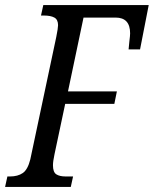

<svg xmlns="http://www.w3.org/2000/svg" viewBox="-37 -734 604 754"><path d="M-8 -41H2Q33 -41 52.5 -54.5Q72 -68 82 -108L184 -589Q191 -624 191 -635Q191 -657 176.5 -665Q162 -673 135 -673H124L133 -714H547L513 -540H468L471 -571Q474 -594 474 -603Q474 -665 417 -665H291L230 -375H422L412 -326H219L177 -128Q171 -100 171 -85Q171 -58 184 -49.5Q197 -41 221 -41H250L241 0H-17Z"/></svg>

Font: Noto Serif Cond
Style: Italic
Weight: 400
Width: 3
Italic angle: -12°
Designer: Monotype Design Team
Foundry: Monotype Imaging Inc.
Version: Version 1.001